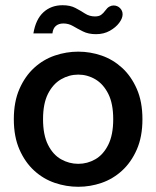

<svg xmlns="http://www.w3.org/2000/svg" viewBox="-20 -704 599 736"><path d="M280 12Q234 12 190 -3Q146 -18 111 -50Q76 -82 54.5 -131Q33 -180 33 -247Q33 -314 54.5 -363Q76 -412 111 -444Q146 -476 190 -491Q234 -506 280 -506Q326 -506 369.5 -491Q413 -476 448 -444Q483 -412 504.5 -363Q526 -314 526 -247Q526 -180 504.5 -131Q483 -82 448 -50Q413 -18 369.5 -3Q326 12 280 12ZM280 -76Q315 -76 345.5 -93.5Q376 -111 395 -149Q414 -187 414 -247Q414 -307 395 -344.5Q376 -382 345.5 -400Q315 -418 280 -418Q245 -418 214 -400Q183 -382 164 -344.5Q145 -307 145 -247Q145 -187 164 -149Q183 -111 214 -93.5Q245 -76 280 -76ZM348 -573Q319 -573 298 -583.5Q277 -594 260 -604Q243 -614 223 -614Q205 -614 194 -604.5Q183 -595 181 -576H108Q117 -630 146.5 -657Q176 -684 220 -684Q249 -684 269 -673.5Q289 -663 306 -652Q323 -641 344 -641Q359 -641 367.5 -647Q376 -653 384 -664Q391 -674 399 -678.5Q407 -683 415 -683Q430 -683 440 -673Q450 -663 450 -649Q450 -634 437 -616.5Q424 -599 401 -586Q378 -573 348 -573Z"/></svg>

Font: Atkinson Hyperlegible Next Medium
Style: Regular
Weight: 500
Designer: Elliott Scott, Megan Eiswerth, Linus Boman, Theodore Petrosky, Letters from Sweden
Foundry: Applied Design Works, Letters from Sweden
Version: Version 2.001